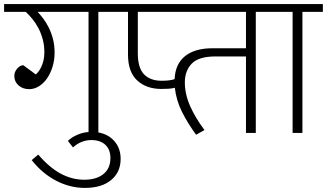

<svg xmlns="http://www.w3.org/2000/svg" viewBox="-30 -650 1599 939"><path d="M145 -286Q150 -290 157 -298.5Q164 -307 171 -321Q178 -335 182.5 -353.5Q187 -372 187 -395Q187 -428 179 -457.5Q171 -487 158 -512Q145 -537 128.5 -557Q112 -577 96 -592H-10V-630H551V-592H451V0H403V-592H154Q167 -578 181.5 -559Q196 -540 208.5 -515Q221 -490 229 -459.5Q237 -429 237 -393Q237 -355 226.5 -322Q216 -289 199 -265Q182 -241 159.5 -227.5Q137 -214 113 -214Q81 -214 60.5 -232.5Q40 -251 40 -278Q40 -299 54.5 -315Q69 -331 84 -331Z M302 39Q320 21 351 8Q382 -5 417 -5Q483 -5 521.5 32Q560 69 560 127Q560 192 513.5 230.5Q467 269 385 269Q312 269 244 233.5Q176 198 125 133L157 106Q211 169 266.5 199Q322 229 382 229Q441 229 475.5 201.5Q510 174 510 123Q510 81 485 58Q460 35 417 35Q391 35 368 44.5Q345 54 327 71Z M1024 -374Q942 -374 908 -339Q874 -304 874 -247Q874 -190 899.5 -132Q925 -74 970 -14L929 9Q888 -47 860 -103Q832 -159 825 -221Q811 -217 795 -216Q779 -215 759 -215Q686 -215 641 -256.5Q596 -298 596 -383V-592H531V-630H1321V-592H1221V0H1173V-374ZM644 -389Q644 -318 674.5 -286.5Q705 -255 761 -255Q801 -255 824 -263Q827 -337 875 -375.5Q923 -414 1009 -414H1173V-592H644Z M1401 -592H1301V-630H1549V-592H1449V0H1401Z"/></svg>

Font: Mukta ExtraLight
Style: Regular
Weight: 275
Designer: Girish Dalvi and Yashodeep Gholap
Foundry: Ek Type
Version: Version 2.538;PS 1.002;hotconv 16.6.51;makeotf.lib2.5.65220;